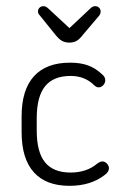

<svg xmlns="http://www.w3.org/2000/svg" viewBox="-20 -592 398 622"><path d="M50 -215V-164Q50 -78 89.5 -34Q129 10 205 10Q274 10 319 -25Q333 -35 333 -47Q333 -55 326.5 -62Q320 -69 311 -69Q305 -69 295 -62Q277 -47 255.5 -40Q234 -33 209 -33Q153 -33 126 -66Q99 -99 99 -169V-209Q99 -279 126 -312.5Q153 -346 209 -346Q254 -346 284 -317Q289 -312 292.5 -310.5Q296 -309 300 -309Q308 -309 314.5 -316Q321 -323 321 -332Q321 -343 311 -351Q290 -371 265.5 -380Q241 -389 207 -389Q130 -389 90 -345Q50 -301 50 -215ZM205 -501 137 -564Q129 -572 121 -572Q113 -572 108 -567Q103 -562 103 -555Q103 -548 109 -542L159 -480Q171 -465 181 -459.5Q191 -454 205 -454Q218 -454 228 -459.5Q238 -465 250 -481L301 -541Q306 -547 306 -555Q306 -562 301 -567Q296 -572 288 -572Q280 -572 272 -564Z"/></svg>

Font: Beiruti Light
Style: Regular
Weight: 300
Designer: Arlette Boutros
Foundry: Boutros
Version: Version 1.41